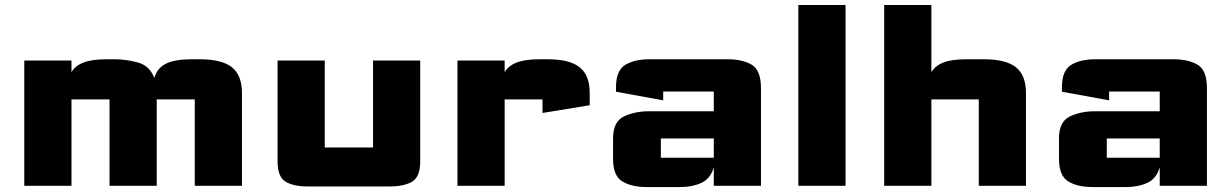

<svg xmlns="http://www.w3.org/2000/svg" viewBox="-20 -750 4964 775"><path d="M78 0V-505.8H268.5V-458.8Q283.9 -485 317.7 -497.9Q351.4 -510.8 410.4 -510.8H441.5Q489.3 -510.8 536.6 -497.8Q583.9 -484.9 602.9 -435.5Q613.4 -473.8 648.6 -492.3Q683.9 -510.8 754.5 -510.8H785.6Q875.9 -510.8 916.3 -478.4Q956.7 -446 956.7 -373.7V0H766.2V-348.7Q766.2 -348.7 766.2 -348.7Q766.2 -348.7 766.2 -348.7H612.6V0H422.1V-348.7H268.5V0Z M1100.4 -99.4V-505.8H1290.9V-154.7Q1290.9 -154.7 1290.9 -154.7Q1290.9 -154.7 1290.9 -154.7H1485.7Q1485.7 -154.7 1485.7 -154.7Q1485.7 -154.7 1485.7 -154.7V-505.8H1676.2V-99.4Q1676.2 -35.9 1643.4 -16.7Q1610.7 2.6 1553.2 2.6H1222.4Q1164.9 2.6 1132.6 -16.7Q1100.4 -35.9 1100.4 -99.4Z M1826.5 0V-505.8H2017V-458.8Q2032.4 -485 2066.2 -497.9Q2099.9 -510.8 2158.9 -510.8H2189.3Q2234.4 -510.8 2266.7 -502.9Q2299 -495.1 2319.8 -478.4Q2340.7 -461.7 2350.5 -435.8Q2360.3 -409.9 2360.3 -373.7V-325.2L2169.8 -294V-348.7Q2169.8 -348.7 2169.8 -348.7Q2169.8 -348.7 2169.8 -348.7H2017V0Z M2589.6 5Q2529.7 5 2492.1 -17.6Q2454.6 -40.2 2454.6 -109V-191.9Q2454.6 -258.9 2498.4 -279.9Q2542.1 -300.9 2600 -300.9H2861.2V-380.4Q2861.2 -380.4 2861.2 -380.4Q2861.2 -380.4 2861.2 -380.4H2656.9Q2656.9 -380.4 2656.9 -380.4Q2656.9 -380.4 2656.9 -380.4V-345L2466.4 -379.8V-397.4Q2466.4 -465.4 2503.7 -488.1Q2540.9 -510.8 2601.5 -510.8H2916.6Q2977.2 -510.8 3014.4 -488.6Q3051.7 -466.3 3051.7 -393.5V0H2861.2V-75Q2848.2 -29 2811.3 -12Q2774.5 5 2725.4 5ZM2647.5 -113.4Q2647.5 -113.4 2647.5 -113.4Q2647.5 -113.4 2647.5 -113.4H2861.2V-191.2H2647.5Q2647.5 -191.2 2647.5 -191.2Q2647.5 -191.2 2647.5 -191.2Z M3202.5 0V-729.8H3393V0Z M3549 0V-729.8H3739.5V-458.8Q3754.9 -485 3788.7 -497.9Q3822.4 -510.8 3881.4 -510.8H3950.3Q4040.6 -510.8 4081 -478.4Q4121.3 -446 4121.3 -373.7V0H3930.8V-348.7Q3930.8 -348.7 3930.8 -348.7Q3930.8 -348.7 3930.8 -348.7H3739.5V0Z M4389.6 5Q4329.7 5 4292.1 -17.6Q4254.6 -40.2 4254.6 -109V-191.9Q4254.6 -258.9 4298.4 -279.9Q4342.1 -300.9 4400 -300.9H4661.2V-380.4Q4661.2 -380.4 4661.2 -380.4Q4661.2 -380.4 4661.2 -380.4H4456.9Q4456.9 -380.4 4456.9 -380.4Q4456.9 -380.4 4456.9 -380.4V-345L4266.4 -379.8V-397.4Q4266.4 -465.4 4303.7 -488.1Q4340.9 -510.8 4401.5 -510.8H4716.6Q4777.2 -510.8 4814.4 -488.6Q4851.7 -466.3 4851.7 -393.5V0H4661.2V-75Q4648.2 -29 4611.3 -12Q4574.5 5 4525.4 5ZM4447.5 -113.4Q4447.5 -113.4 4447.5 -113.4Q4447.5 -113.4 4447.5 -113.4H4661.2V-191.2H4447.5Q4447.5 -191.2 4447.5 -191.2Q4447.5 -191.2 4447.5 -191.2Z"/></svg>

Font: Science Gothic
Style: Regular
Weight: 400
Designer: Thomas Phinney, Vassil Kateliev, Brandon Buerkle
Foundry: Font Detective LLC
Version: Version 1.018